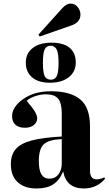

<svg xmlns="http://www.w3.org/2000/svg" viewBox="-20 -1045 615 1079"><path d="M203.1 -839.8 195.8 -850.1 329.1 -998Q353.5 -1024.9 376 -1024.9Q400.9 -1024.9 416.5 -1005.6Q432.1 -986.3 432.1 -962.9Q432.1 -919.4 380.9 -901.9ZM259.8 -580.1Q195.8 -580.1 160.4 -610.4Q125 -640.6 125 -692.9Q125 -745.1 163.8 -775.1Q202.6 -805.2 269 -805.2Q336.9 -805.2 371.3 -776.4Q405.8 -747.6 405.8 -693.8Q405.8 -641.6 366.2 -610.8Q326.7 -580.1 259.8 -580.1ZM266.1 -597.2Q289.1 -597.2 299.1 -617.7Q309.1 -638.2 309.1 -692.9Q309.1 -747.1 298.1 -767.6Q287.1 -788.1 264.2 -788.1Q240.7 -788.1 231 -767.3Q221.2 -746.6 221.2 -692.9Q221.2 -636.7 231.2 -616.9Q241.2 -597.2 266.1 -597.2ZM185.1 14.2Q117.2 14.2 79.1 -21.5Q41 -57.1 41 -122.1Q41 -175.3 68.4 -207Q95.7 -238.8 157.2 -255.4Q218.8 -272 327.1 -277.8V-407.2Q327.1 -465.8 306.6 -490.5Q286.1 -515.1 237.8 -515.1Q209 -515.1 177.2 -504.4Q145.5 -493.7 129.9 -478Q164.6 -438 176.8 -416.5Q189 -395 189 -379.9Q189 -357.9 170.4 -342.5Q151.9 -327.1 120.1 -327.1Q84.5 -327.1 66.2 -344.5Q47.9 -361.8 47.9 -392.1Q47.9 -443.8 109.9 -488Q171.9 -532.2 267.1 -532.2Q375.5 -532.2 430.7 -486.6Q485.8 -440.9 485.8 -335V-85.9Q485.8 -37.1 522.9 -37.1Q542 -37.1 565.9 -47.9L570.8 -41Q524.4 14.2 451.2 14.2Q352.5 14.2 335 -82Q314 -31.2 278.6 -8.5Q243.2 14.2 185.1 14.2ZM257.8 -41Q289.6 -41 308.3 -64.9Q327.1 -88.9 327.1 -127.9V-263.2Q253.9 -260.3 226.1 -234.1Q198.2 -208 198.2 -140.1Q198.2 -88.9 212.9 -64.9Q227.5 -41 257.8 -41Z"/></svg>

Font: Display Regular
Style: Bold
Weight: 700
Designer: Latin by Veronika Burian and Jose Scaglione. Greek by Irene Vlachou. Cyrillic by Vera Evstafieva.
Foundry: TypeTogether
Version: Version 3.002